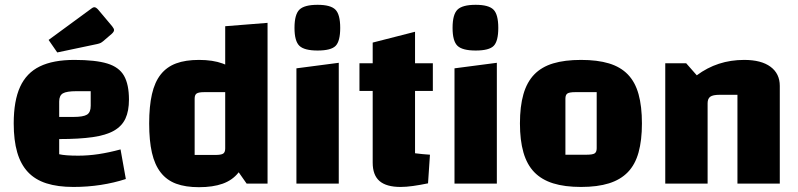

<svg xmlns="http://www.w3.org/2000/svg" viewBox="-20 -763 3315 798"><path d="M285 14Q220 14 173 -1Q126 -16 96 -48Q66 -80 51.5 -130Q37 -180 37 -250Q37 -344 63.5 -402Q90 -460 145.5 -487Q201 -514 289 -514Q377 -514 426 -499Q475 -484 495.5 -448Q516 -412 516 -349Q516 -302 501.5 -270.5Q487 -239 454 -220Q421 -201 365 -193Q309 -185 226 -185H196V-277H285Q326 -277 341.5 -286.5Q357 -296 357 -323V-384H298Q257 -384 241.5 -375Q226 -366 226 -341V-122Q251 -116 305 -116Q347 -116 390 -122.5Q433 -129 481 -142L503 -19Q454 -3 399 5.5Q344 14 285 14ZM218 -545 182 -597 362 -729Q367 -733 372 -733Q379 -733 388 -723L446 -654Q454 -644 454 -638Q454 -631 444 -622L409 -592Q403 -587 398 -584.5Q393 -582 384 -580Z M807 -514Q865 -514 905.5 -499Q946 -484 971 -453Q996 -422 1007.5 -371.5Q1019 -321 1019 -250Q1019 -178 1007.5 -127.5Q996 -77 971 -45.5Q946 -14 905.5 0.5Q865 15 807 15Q751 15 712 0.5Q673 -14 648 -46Q623 -78 611.5 -128Q600 -178 600 -250Q600 -321 611.5 -371.5Q623 -422 648 -453.5Q673 -485 712 -499.5Q751 -514 807 -514ZM916 -380H829Q806 -380 797.5 -374.5Q789 -369 789 -353V-119H875Q899 -119 907.5 -124.5Q916 -130 916 -146ZM1092 -668V0H1005L916 -127V-654Z M1212 -479 1388 -502V0H1212ZM1300 -553Q1245 -553 1224.5 -572.5Q1204 -592 1204 -647Q1204 -703 1224.5 -723Q1245 -743 1300 -743Q1354 -743 1374 -723Q1394 -703 1394 -647Q1394 -592 1375 -572.5Q1356 -553 1300 -553Z M1645 14Q1586 14 1557.5 -10.5Q1529 -35 1529 -87V-586L1705 -631V-126Q1721 -124 1736 -122.5Q1751 -121 1767 -120L1759 -1Q1725 6 1696.5 10Q1668 14 1645 14ZM1474 -385V-500H1779V-385Z M1869 -479 2045 -502V0H1869ZM1957 -553Q1902 -553 1881.5 -572.5Q1861 -592 1861 -647Q1861 -703 1881.5 -723Q1902 -743 1957 -743Q2011 -743 2031 -723Q2051 -703 2051 -647Q2051 -592 2032 -572.5Q2013 -553 1957 -553Z M2395 14Q2327 14 2279 -1Q2231 -16 2200.5 -47.5Q2170 -79 2155.5 -129.5Q2141 -180 2141 -250Q2141 -321 2155.5 -371.5Q2170 -422 2200.5 -453.5Q2231 -485 2279 -499.5Q2327 -514 2395 -514Q2463 -514 2511 -499.5Q2559 -485 2589.5 -453.5Q2620 -422 2634 -371.5Q2648 -321 2648 -250Q2648 -180 2634 -129.5Q2620 -79 2589.5 -47.5Q2559 -16 2511 -1Q2463 14 2395 14ZM2330 -120H2419Q2443 -120 2451.5 -125.5Q2460 -131 2460 -147V-380H2371Q2347 -380 2338.5 -374.5Q2330 -369 2330 -353Z M2745 0V-500H2832L2876 -450Q2919 -482 2968 -498Q3017 -514 3073 -514Q3144 -514 3182.5 -485.5Q3221 -457 3221 -406V0H3045V-369H2971Q2943 -369 2932 -361Q2921 -353 2921 -334V0Z"/></svg>

Font: Changa ExtraLight
Style: Bold
Weight: 700
Version: Version 3.002; ttfautohint (v1.8.2)